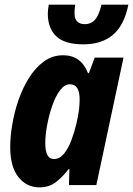

<svg xmlns="http://www.w3.org/2000/svg" viewBox="-20 -797 573 827"><path d="M150 10Q95 10 59.5 -34Q24 -78 24 -164Q24 -209 33 -262Q42 -315 60 -367Q78 -419 105.5 -462.5Q133 -506 169.5 -532.5Q206 -559 252 -559Q329 -559 359 -482H363L388 -549H512L395 0H277L279 -68H275Q249 -34 220 -12Q191 10 150 10ZM212 -112Q237 -112 256 -135.5Q275 -159 288 -194.5Q301 -230 309 -264Q318 -302 320.5 -326Q323 -350 323 -369Q323 -434 281 -434Q258 -434 238.5 -408Q219 -382 205 -341.5Q191 -301 183 -258Q175 -215 175 -181Q175 -112 212 -112ZM339 -606Q259 -606 222.5 -640.5Q186 -675 186 -738Q186 -745 187 -755.5Q188 -766 190 -777H304Q301 -757 301 -741Q301 -693 345 -693Q373 -693 390 -713Q407 -733 417 -777H533Q515 -688 466.5 -647Q418 -606 339 -606Z"/></svg>

Font: Noto Sans Condensed ExtraBold
Style: Italic
Weight: 800
Width: 3
Italic angle: -12°
Designer: Monotype Design Team
Foundry: Monotype Imaging Inc.
Version: Version 2.013; ttfautohint (v1.8.4.7-5d5b)